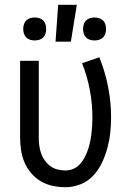

<svg xmlns="http://www.w3.org/2000/svg" viewBox="-20 -774 540 802"><path d="M254 8Q227 8 200.5 2.5Q174 -3 151 -16.5Q128 -30 110.5 -50.5Q93 -71 82.5 -95.5Q72 -120 68 -146.5Q64 -173 64 -200V-520H142V-200Q142 -183 144 -166.5Q146 -150 151.5 -134Q157 -118 167 -104Q177 -90 190.5 -80Q204 -70 220.5 -66Q237 -62 254 -62Q271 -62 287 -69Q303 -76 314.5 -89Q326 -102 334 -117.5Q342 -133 347.5 -149Q353 -165 356.5 -182Q360 -199 362 -216Q364 -233 365 -250Q366 -267 366 -284Q366 -342 355 -399Q344 -456 323 -510L395 -535Q419 -475 431.5 -411.5Q444 -348 444 -284Q444 -252 440.5 -219.5Q437 -187 428.5 -155.5Q420 -124 406 -94.5Q392 -65 370 -41Q348 -17 317 -4.5Q286 8 254 8ZM375 -605Q365 -605 355.5 -608Q346 -611 339.5 -617.5Q333 -624 330 -633.5Q327 -643 327 -653Q327 -663 330 -672.5Q333 -682 339.5 -688.5Q346 -695 355.5 -698Q365 -701 375 -701Q385 -701 394.5 -698Q404 -695 410.5 -688.5Q417 -682 420 -672.5Q423 -663 423 -653Q423 -643 420 -633.5Q417 -624 410.5 -617.5Q404 -611 394.5 -608Q385 -605 375 -605ZM125 -605Q115 -605 105.5 -608Q96 -611 89.5 -617.5Q83 -624 80 -633.5Q77 -643 77 -653Q77 -663 80 -672.5Q83 -682 89.5 -688.5Q96 -695 105.5 -698Q115 -701 125 -701Q135 -701 144.5 -698Q154 -695 160.5 -688.5Q167 -682 170 -672.5Q173 -663 173 -653Q173 -643 170 -633.5Q167 -624 160.5 -617.5Q154 -611 144.5 -608Q135 -605 125 -605ZM212 -600 223 -754H301L276 -600Z"/></svg>

Font: Moesevka
Style: Regular
Weight: 400
Monospace: yes
Designer: Belleve Invis
Foundry: Belleve Invis
Version: Version 32.5.0; ttfautohint (v1.8.4)